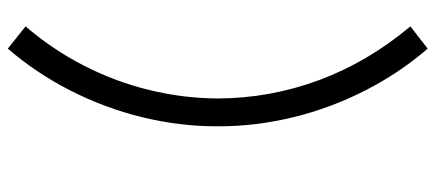

<svg xmlns="http://www.w3.org/2000/svg" viewBox="-316 -564 1059 466"><g transform="rotate(90 213.0 -330.5)"><path d="M43.5 136.5Q100.5 70 139.5 -6.5Q178.5 -83 198.2 -164.8Q218 -246.5 218.5 -330Q218 -457 174 -575.8Q130 -694.5 43.5 -797.5L97.5 -839.5Q156 -772 198.8 -688.5Q241.5 -605 263.8 -514.2Q286 -423.5 286 -334Q286 -332 286 -330Q286 -328 286 -326Q286 -236.5 263.8 -145.8Q241.5 -55 198.8 28.5Q156 112 97.5 179.5Z"/></g></svg>

Font: Vela Sans
Style: Regular
Weight: 400
Designer: Principal design: Mikhail Sharanda - project Manrope.
Design modification: Ravid Balaliev
Foundry: Mikhail Sharanda
Version: Version 1.001